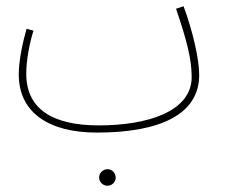

<svg xmlns="http://www.w3.org/2000/svg" viewBox="-20 -403 727 614"><path d="M290 21C495 21 617 -39 617 -163C617 -215 596 -305 567 -383L543 -375C576 -278 593 -215 593 -157C593 -45 449 -2 296 -2C147 -2 64 -55 64 -167C64 -213 75 -266 87 -305L65 -311C53 -269 40 -211 40 -165C40 -43 136 21 290 21ZM324 191C338 191 350 179 350 165C350 150 338 138 324 138C309 138 297 150 297 165C297 179 309 191 324 191Z"/></svg>

Font: Noto Sans Arabic UI XCn Th
Style: Regular
Weight: 100
Width: 2
Designer: Monotype Design Team, Nadine Chahine and Nizar Qandah
Foundry: Monotype Imaging Inc.
Version: Version 2.010